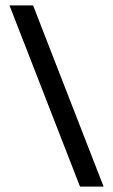

<svg xmlns="http://www.w3.org/2000/svg" viewBox="-20 -688 417 708"><path d="M275 0 15 -668H102L362 0Z"/></svg>

Font: Atkinson Hyperlegible Pro
Style: Regular
Weight: 400
Designer: Elliott Scott, Megan Eiswerth, Linus Boman, Theodore Petrosky, Jacob Perez
Foundry: Braille Institute
Version: Version 1.5.1